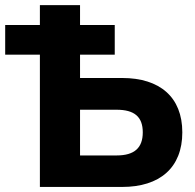

<svg xmlns="http://www.w3.org/2000/svg" viewBox="-20 -739 771 759"><path d="M462.9 0C611.3 0 700.7 -75.7 700.7 -215.8C700.7 -355.5 611.3 -430.7 462.9 -430.7H296.4V-522.9H433.6V-640.1H296.4V-718.8H137.7V-640.1H0.5V-522.9H137.7V0ZM296.4 -305.2H440.9C511.7 -305.2 544.4 -276.9 544.4 -215.8C544.4 -154.8 511.7 -124.5 440.9 -124.5H296.4Z"/></svg>

Font: Winston ExtraBold
Style: Regular
Weight: 800
Designer: Vernon Adams, Kim Jin-seong, David Berlow, Cristiano Sobral
Foundry: The Winston Project Authors
Version: Version 3.004